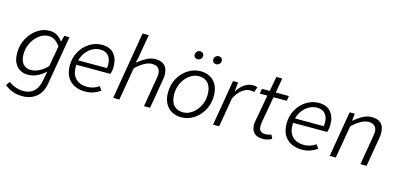

<svg xmlns="http://www.w3.org/2000/svg" viewBox="-85 -1351 4478 2161"><g transform="rotate(15 2154.5 -270.0)"><path d="M25 172 57 127Q91 154 137 170.5Q183 187 230 187Q304 187 350.5 144.5Q397 102 412 22L435 -95Q337 -3 230 -3Q152 -3 102 -56Q52 -109 52 -211Q52 -302 93 -378.5Q134 -455 201 -500Q268 -545 343 -545Q391 -545 429.5 -522.5Q468 -500 492 -463H497L515 -532H575L479 32Q461 137 396.5 191.5Q332 246 229 246Q172 246 119.5 227.5Q67 209 25 172ZM440 -161 482 -400Q451 -444 418.5 -464.5Q386 -485 347 -485Q290 -485 238.5 -446.5Q187 -408 156 -346Q125 -284 125 -216Q125 -140 158.5 -101.5Q192 -63 248 -63Q295 -63 347 -89Q399 -115 440 -161Z M661 -228Q661 -318 702.5 -390.5Q744 -463 811 -504Q878 -545 951 -545Q1045 -545 1093 -489.5Q1141 -434 1141 -340Q1141 -295 1127 -253H730Q729 -245 729 -232Q729 -136 779 -90Q829 -44 910 -44Q984 -44 1048 -88L1078 -45Q1044 -19 999.5 -3Q955 13 903 13Q793 13 727 -49Q661 -111 661 -228ZM1073 -306Q1076 -327 1076 -347Q1076 -410 1043.5 -449Q1011 -488 947 -488Q903 -488 860 -466Q817 -444 784.5 -402.5Q752 -361 738 -306Z M1359 -786H1431L1385 -515L1370 -452H1374Q1431 -497 1478.5 -521Q1526 -545 1575 -545Q1721 -545 1721 -396Q1721 -377 1715 -341L1657 0H1586L1642 -331Q1649 -371 1649 -387Q1649 -483 1550 -483Q1472 -483 1364 -382L1299 0H1227Z M1807 -219Q1807 -311 1848.5 -385.5Q1890 -460 1958 -502.5Q2026 -545 2102 -545Q2198 -545 2257 -484.5Q2316 -424 2316 -313Q2316 -221 2274.5 -146.5Q2233 -72 2165.5 -29.5Q2098 13 2022 13Q1959 13 1910.5 -14Q1862 -41 1834.5 -93Q1807 -145 1807 -219ZM2245 -311Q2245 -397 2205.5 -441.5Q2166 -486 2098 -486Q2042 -486 1991.5 -450Q1941 -414 1910 -353Q1879 -292 1879 -221Q1879 -135 1918.5 -90.5Q1958 -46 2026 -46Q2082 -46 2132.5 -82Q2183 -118 2214 -179Q2245 -240 2245 -311ZM1987 -709Q1987 -731 2002.5 -746Q2018 -761 2038 -761Q2057 -761 2070 -749Q2083 -737 2083 -717Q2083 -696 2067.5 -681Q2052 -666 2031 -666Q2012 -666 1999.5 -677.5Q1987 -689 1987 -709ZM2203 -709Q2203 -731 2218.5 -746Q2234 -761 2254 -761Q2274 -761 2287 -749Q2300 -737 2300 -717Q2300 -696 2284.5 -681Q2269 -666 2248 -666Q2228 -666 2215.5 -677.5Q2203 -689 2203 -709Z M2481 -532H2540L2530 -430H2534Q2613 -545 2709 -545Q2742 -545 2765 -535L2742 -473Q2726 -481 2693 -481Q2648 -481 2601 -444.5Q2554 -408 2520 -341L2462 0H2391Z M2836 -119Q2836 -141 2840 -161L2897 -474H2808L2818 -532H2909L2940 -703H3009L2979 -532H3132L3123 -474H2968L2912 -157Q2910 -146 2910 -124Q2911 -83 2930 -66Q2949 -49 2989 -49Q3026 -49 3054 -63L3076 -17Q3027 10 2972 10Q2903 10 2869.5 -24Q2836 -58 2836 -119Z M3187 -228Q3187 -318 3228.5 -390.5Q3270 -463 3337 -504Q3404 -545 3477 -545Q3571 -545 3619 -489.5Q3667 -434 3667 -340Q3667 -295 3653 -253H3256Q3255 -245 3255 -232Q3255 -136 3305 -90Q3355 -44 3436 -44Q3510 -44 3574 -88L3604 -45Q3570 -19 3525.5 -3Q3481 13 3429 13Q3319 13 3253 -49Q3187 -111 3187 -228ZM3599 -306Q3602 -327 3602 -347Q3602 -410 3569.5 -449Q3537 -488 3473 -488Q3429 -488 3386 -466Q3343 -444 3310.5 -402.5Q3278 -361 3264 -306Z M3840 -532H3899L3891 -450H3897Q3950 -496 3999 -520.5Q4048 -545 4097 -545Q4243 -545 4243 -396Q4243 -371 4238 -341L4180 0H4108L4164 -331Q4172 -377 4172 -387Q4172 -436 4147 -459.5Q4122 -483 4072 -483Q3996 -483 3887 -382L3821 0H3750Z"/></g></svg>

Font: Nebula Sans Book
Style: Regular
Weight: 400
Italic angle: -9°
Designer: Paul D. Hunt for Adobe (as Source Sans)
Foundry: Nebula Entertainment & Broadcasting LLC
Version: Version 1.010